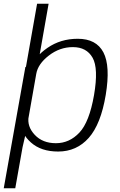

<svg xmlns="http://www.w3.org/2000/svg" viewBox="-61 -805 640 1025"><path d="M-41 200H20.5L135.5 -447.5H74.5ZM-1.5 0H55L77 -95.5L198.5 -785H137ZM249.5 4Q348 4 412.8 -69Q477.5 -142 503.5 -298.5Q529 -453 491 -525.5Q453 -598 354 -598Q262.5 -598 192.5 -549.5Q122.5 -501 114 -452.5L132.5 -410.5Q141.5 -463.5 199.8 -508.5Q258 -553.5 328 -553.5Q401 -553.5 433.2 -497Q465.5 -440.5 441 -297.5Q416 -153.5 362.8 -97Q309.5 -40.5 237.5 -40.5Q166.5 -40.5 124.5 -85.2Q82.5 -130 92 -183.5L58.5 -141.5Q50 -93 104 -44.5Q158 4 249.5 4Z"/></svg>

Font: Anybody UltraCondensed Thin Light
Style: Italic
Weight: 300
Italic angle: -10°
Version: Version 1.111